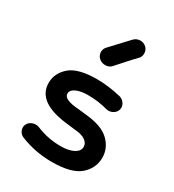

<svg xmlns="http://www.w3.org/2000/svg" viewBox="-166 -761 791 871"><g transform="rotate(30 229.5 -325.0)"><path d="M238 14Q152 14 73 -18Q57 -25 50.5 -41Q44 -57 51 -72Q58 -87 75 -93.5Q92 -100 109 -94Q170 -68 238 -68Q280 -68 305.5 -81.5Q331 -95 331 -117Q331 -137 312 -150Q293 -163 260 -165L219 -170Q48 -187 48 -290Q48 -341 90 -377.5Q132 -414 231 -414Q289 -414 357 -398Q374 -393 383.5 -378.5Q393 -364 389 -348Q385 -331 369 -322Q353 -313 335 -317Q286 -331 231 -331Q193 -331 169.5 -320Q146 -309 146 -290Q146 -259 227 -254L270 -249Q353 -241 391 -204Q429 -167 429 -117Q429 -62 385.5 -24Q342 14 238 14ZM199 -498Q185 -509 183.5 -527Q182 -545 194 -558Q278 -648 280 -650Q293 -663 311 -664Q329 -665 343 -653Q356 -642 357 -623.5Q358 -605 346 -593Q329 -576 300 -543.5Q271 -511 262 -501Q250 -488 231 -487.5Q212 -487 199 -498Z"/></g></svg>

Font: Hoogli
Style: Bold
Weight: 700
Designer: Anand Singh Naorem
Foundry: Brand New Type
Version: Version 1.00 b007